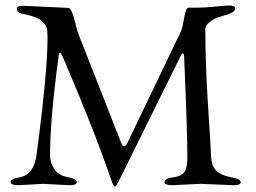

<svg xmlns="http://www.w3.org/2000/svg" viewBox="-20 -676 941 706"><path d="M672.9 -647.9H709Q732.9 -647.9 772.9 -651.9Q813 -655.8 819.8 -655.8H823.2Q844.2 -655.8 844.2 -646Q844.7 -631.8 818.4 -623.5Q792 -615.2 779.3 -611.3Q766.6 -607.4 751 -594.7Q735.4 -583 734.9 -567.9Q735.4 -433.1 745.1 -284.7Q754.9 -136.2 756.3 -100.1Q757.8 -64 775.9 -47.4Q793.9 -30.8 829.6 -24.4Q865.2 -18.1 865.2 -6.3Q865.2 5.4 835.9 4.9L719.2 0L613.8 4.9Q585 4.9 585 -5.9Q585 -20 616.2 -23.9Q647.5 -27.8 658.2 -43.9Q669.4 -60.1 668.9 -96.2Q668.9 -194.3 657.2 -463.9Q657.2 -480 651.9 -480Q648.9 -480 641.1 -463.9L418.9 -14.2Q407.7 9.8 402.3 9.8Q397 9.8 388.2 -16.1Q332 -184.1 209 -471.2Q199.2 -494.1 195.8 -471.2Q163.6 -234.4 164.1 -102.1Q164.1 -78.1 180.2 -54.2Q196.3 -30.3 229.5 -24.4Q262.7 -18.6 262.2 -6.3Q262.2 5.4 232.9 4.9L139.2 0L47.9 4.9Q19 4.9 19 -6.8Q19 -18.6 51.8 -23.9Q102.5 -32.7 113.8 -102.1Q154.8 -409.2 154.8 -538.1L153.8 -561Q154.3 -575.2 143.6 -587.9Q132.8 -600.6 125.5 -605Q118.2 -609.9 107.4 -613.3Q96.7 -617.2 89.8 -619.1Q83 -621.1 70.8 -623.5Q58.6 -626 56.2 -627Q42 -631.8 42 -643.6Q42 -655.3 64.9 -654.8L231 -647Q244.1 -647 257.8 -587.9Q263.7 -562 267.1 -554.2L424.8 -152.8Q430.7 -137.7 436.5 -138.2Q441.9 -138.2 448.2 -149.9L645 -560.1Q650.9 -573.2 657.2 -610.4Q663.6 -647.5 672.9 -647.9Z"/></svg>

Font: EBGaramond
Style: Regular
Weight: 400
Version: Version 000.012g